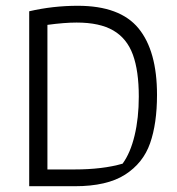

<svg xmlns="http://www.w3.org/2000/svg" viewBox="-20 -644 613 664"><path d="M81 -605Q163 -624 249 -624Q395 -624 459 -546Q523 -468 523 -316Q523 -217 499 -148.5Q475 -80 412.5 -40Q350 0 239 0H81ZM238 -58Q335 -58 404 -78Q431 -115 445.5 -175.5Q460 -236 460 -310Q460 -399 439.5 -455Q419 -511 372 -538.5Q325 -566 245 -566Q203 -566 144 -558V-58Z"/></svg>

Font: Athiti
Style: Regular
Weight: 400
Designer: CadsonDemak Team
Foundry: CadsonDemak
Version: Version 1.032